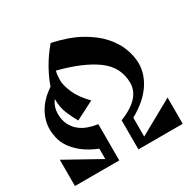

<svg xmlns="http://www.w3.org/2000/svg" viewBox="-170 -920 1063 1077"><g transform="rotate(-30 362.0 -381.5)"><path d="M300 0H13V-170L236 -46V-113Q177 -137 140 -167Q103 -197 83 -227.5Q63 -258 56 -288.5Q49 -319 49 -345Q49 -402 79 -455Q109 -508 173 -551Q188 -597 219 -653Q250 -709 296 -763Q400 -741 471.5 -701.5Q543 -662 586 -614Q629 -566 648 -514.5Q667 -463 667 -417Q667 -348 623 -283.5Q579 -219 488 -168V-46L711 -170V0H424V-188Q499 -218 535 -257.5Q571 -297 571 -346Q571 -449 484.5 -512Q398 -575 244 -614Q240 -600 238.5 -585.5Q237 -571 237 -556Q237 -522 258.5 -472.5Q280 -423 332 -370L213 -309Q195 -340 177 -381.5Q159 -423 159 -480Q145 -460 138.5 -440Q132 -420 132 -398Q132 -357 147 -327.5Q162 -298 185.5 -279Q209 -260 239 -249.5Q269 -239 300 -235Z"/></g></svg>

Font: Trickster
Style: Regular
Weight: 400
Designer: Jean-Baptiste Morizot
Foundry: Jean-Baptiste Morizot
Version: Version 2.000;PS 2.0;hotconv 1.0.88;makeotf.lib2.5.647800